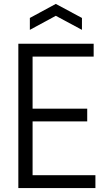

<svg xmlns="http://www.w3.org/2000/svg" viewBox="-20 -964 544 984"><path d="M74 -740H460V-674H147V-407H427V-342H147V-66H469V0H74ZM133 -872 266 -944 400 -872V-811L266 -883L133 -811Z"/></svg>

Font: Encode Sans Compressed
Style: Regular
Weight: 400
Designer: Pablo Impallari, Andres Torresi
Foundry: Pablo Impallari, Andres Torresi
Version: Version 1.000; ttfautohint (v1.00) -l 8 -r 50 -G 200 -x 14 -